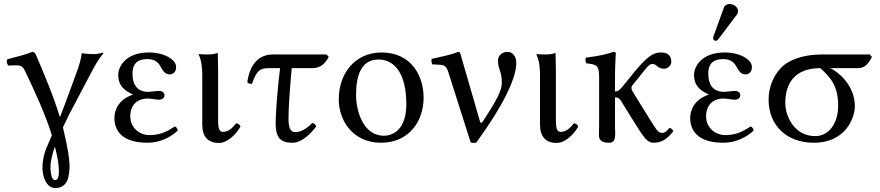

<svg xmlns="http://www.w3.org/2000/svg" viewBox="-20 -700 4376 955"><path d="M253 29C268 86 273 125 273 152C273 178 268 196 254 196C239 196 231 168 231 128C231 105 239 70 253 29ZM191 135C191 177 210 235 255 235C314 235 326 184 326 120C326 95 316 31 300 -36C298 -46 295 -56 293 -66C302 -86 312 -107 322 -127L430 -332C452 -373 467 -402 495 -436L490 -438C467 -431 456 -431 442 -431C434 -431 398 -432 387 -436C384 -409 372 -368 359 -334C332 -261 304 -182 278 -117C246 -223 201 -328 158 -429C154 -437 149 -442 140 -442C116 -431 66 -418 16 -405C11.7 -395 13.3 -384 21 -374C38 -374 47 -375 58 -375C75 -375 91 -377 106 -344C149 -253 206 -132 238 -27L211 36C198 67 191 103 191 135Z M628 -121C628 -177 661 -210 717 -210C726 -210 760 -204 768 -204C791 -204 798 -215 798 -227C798 -239 788 -248 769 -248C764 -248 719 -243 718 -243C675 -243 639 -265 639 -334C639 -400 684 -406 715 -406C754 -406 771 -385 782 -363C792 -346 802 -330 824 -330C837 -330 856 -338 856 -367C856 -403 798 -439 721 -439C603 -439 568 -367 568 -327C568 -278.7 594.2 -250.3 640 -231V-229C568 -204 549 -151 549 -113C549 -55 582 10 714 10C777 10 831 -19 864 -50C863.6 -60.8 857.7 -68.2 849 -71C810 -44 772 -28 725 -28C670 -28 628 -68 628 -121Z M986 -322V-81C986 -21.5 1013 11 1069 11C1112 11 1155 -33 1176 -70C1173.4 -79.9 1165.6 -84.8 1155 -87C1136 -63 1116 -44 1088 -44C1073 -44 1065 -58 1065 -99V-343C1065 -375 1063 -437 1063 -437C1048 -431 1032 -429 1013 -429C1001 -429 976 -430 970 -431L968 -429C985 -394 986 -350 986 -322Z M1337 -429C1244 -429 1217 -344 1210 -291C1214 -285 1223 -283 1233 -283C1256 -344 1268 -361 1317 -361H1373C1360 -253 1351 -139 1351 -85C1351 -12 1379 10 1434 10C1478 10 1519 -27 1553 -71C1549.6 -80.7 1542.7 -85.9 1534 -89C1493 -47 1464 -43 1447 -43C1426 -43 1415 -63 1415 -108C1415 -163 1421 -251 1431 -361H1533C1574 -361 1597 -383 1615 -417L1604 -429Z M1665 -205C1665 -103 1733 10 1875 10C1939.4 10 1987.8 -12.7 2021.9 -46C2066.7 -89.8 2087 -152.7 2087 -214C2087 -318 2030 -439 1877 -439C1811.2 -439 1756.9 -412 1720.3 -369C1684 -326.4 1665 -268.2 1665 -205ZM1862 -404C1948 -404 2001 -326 2001 -182C2001 -56 1936 -25 1889 -25C1785 -25 1751 -151 1751 -228C1751 -315 1772 -404 1862 -404Z M2210 -341 2321 8C2330.7 11.7 2340.3 12.3 2350 8C2487 -181 2548 -313 2548 -387C2548 -415 2534 -442 2504 -442C2473 -442 2457 -418 2457 -401C2457 -350 2476 -352 2476 -286C2476 -252.5 2452 -202 2380 -94C2373.5 -84.3 2369.5 -89.1 2366.9 -98L2271 -429C2268 -440 2265.5 -442 2259 -442C2228.5 -429 2186.5 -420.5 2127 -407C2125.2 -399 2126 -388 2130 -380L2167 -378C2190.2 -376.7 2201 -370 2210 -341Z M2666 -322V-81C2666 -21.5 2693 11 2749 11C2792 11 2835 -33 2856 -70C2853.4 -79.9 2845.6 -84.8 2835 -87C2816 -63 2796 -44 2768 -44C2753 -44 2745 -58 2745 -99V-343C2745 -375 2743 -437 2743 -437C2728 -431 2712 -429 2693 -429C2681 -429 2656 -430 2650 -431L2648 -429C2665 -394 2666 -350 2666 -322Z M2960 -317V-72C2960 -54 2958 -27 2960 -17C2964 0 2978 10 3010 10C3048 10 3039 -34 3039 -72V-216C3062 -216 3068 -200 3080 -180L3153 -63C3187.8 -7.2 3206 10 3230 10C3268 10 3296 -5 3329 -47C3326.2 -55.1 3320.8 -61.4 3310 -64C3295 -46 3287 -39 3273 -39C3251 -39 3242 -60 3212 -107L3140 -223C3132 -235 3121 -252 3121 -261C3121 -266 3121 -270 3124 -274L3159 -317C3197 -365 3209 -382 3224 -382C3230 -382 3239 -380 3246 -373C3255 -365 3266 -358 3283 -358C3302 -358 3319 -375 3319 -392C3319 -427 3298 -439 3267 -439C3222 -439 3188.1 -407.5 3119 -322L3081 -275C3062.1 -251.6 3053 -245 3039 -245V-321.3C3039 -371 3043 -435 3043 -435C3043 -439 3038 -442 3030 -442C3001.5 -431 2962 -422 2893 -413C2891 -407 2893 -391 2895 -385C2949.5 -379.9 2960 -374 2960 -317Z M3609 -680C3596 -680 3585 -674 3581 -663L3529 -520C3528 -517 3527 -513 3527 -510C3527 -503 3533 -497 3541 -497C3545 -497 3550 -501 3553 -505L3645 -627C3649 -632 3651 -640 3651 -645C3651 -665 3629 -680 3609 -680ZM3492 -121C3492 -177 3525 -210 3581 -210C3590 -210 3624 -204 3632 -204C3655 -204 3662 -215 3662 -227C3662 -239 3652 -248 3633 -248C3628 -248 3583 -243 3582 -243C3539 -243 3503 -265 3503 -334C3503 -400 3548 -406 3579 -406C3618 -406 3635 -385 3646 -363C3656 -346 3666 -330 3688 -330C3701 -330 3720 -338 3720 -367C3720 -403 3662 -439 3585 -439C3467 -439 3432 -367 3432 -327C3432 -278.7 3458.2 -250.3 3504 -231V-229C3432 -204 3413 -151 3413 -113C3413 -55 3446 10 3578 10C3641 10 3695 -19 3728 -50C3727.6 -60.8 3721.7 -68.2 3713 -71C3674 -44 3636 -28 3589 -28C3534 -28 3492 -68 3492 -121Z M4246 -361C4283 -361 4299 -383 4317 -417L4306 -429H4065C3974 -429 3903 -401 3868 -366C3826 -324 3803 -265 3803 -204C3803 -78 3891 10 4028 10C4187 10 4232 -115 4232 -172C4232 -261 4170 -330 4110 -361ZM4035 -23C3932 -23 3886 -120 3886 -188C3886 -283 3931 -361 4060 -361C4117 -311 4149 -266 4149 -175C4149 -81 4099 -23 4035 -23Z"/></svg>

Font: Libertinus Serif
Style: Regular
Weight: 400
Designer: Philipp H. Poll
Foundry: Khaled Hosny
Version: Version 6.2